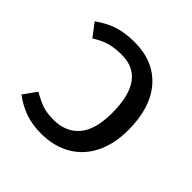

<svg xmlns="http://www.w3.org/2000/svg" viewBox="-148 -667 808 808"><g transform="rotate(45 255.5 -263.5)"><path d="M454 -259Q454 -175 423.5 -114Q393 -53 336.5 -20.5Q280 12 204 12Q152 12 110.5 -2.5Q69 -17 30 -46L72 -105Q108 -84 135 -75Q162 -66 200 -66Q273 -66 314 -113.5Q355 -161 355 -261Q355 -463 210 -463Q168 -463 137.5 -454Q107 -445 74 -424L30 -482Q74 -513 115.5 -526Q157 -539 210 -539Q325 -539 389.5 -465Q454 -391 454 -259Z"/></g></svg>

Font: Fira Sans
Style: Regular
Weight: 400
Designer: bBox Type GmbH & Carrois Corporate GbR & Edenspiekermann AG
Foundry: bBox Type GmbH & Carrois Corporate GbR & Edenspiekermann AG
Version: Version 4.301